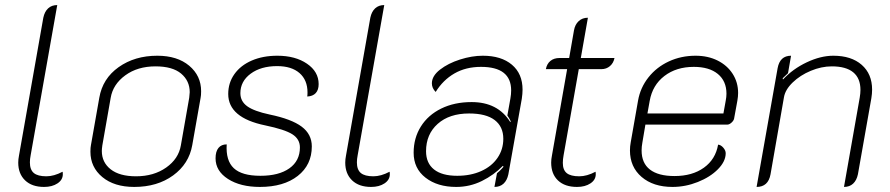

<svg xmlns="http://www.w3.org/2000/svg" viewBox="-20 -729 3515 758"><path d="M52 -87Q52 -100 55 -115L151 -659Q156 -683 170 -696Q184 -709 206 -709L101 -116Q98 -101 98 -88Q98 -59 113.5 -46Q129 -33 163 -33Q193 -33 227 -51Q228 -49 228 -41Q228 -19 207 -5Q186 9 154 9Q106 9 79 -17Q52 -43 52 -87Z M337 -130Q337 -147 339 -156L372 -343Q385 -419 448.5 -464Q512 -509 601 -509Q680 -509 727 -469.5Q774 -430 774 -369Q774 -352 772 -343L739 -156Q726 -82 663.5 -36.5Q601 9 510 9Q431 9 384 -30Q337 -69 337 -130ZM694 -155 727 -343Q729 -359 729 -365Q729 -410 695 -438.5Q661 -467 594 -467Q523 -467 474.5 -431.5Q426 -396 417 -343L384 -155Q382 -141 382 -133Q382 -88 417 -60.5Q452 -33 517 -33Q587 -33 636 -67.5Q685 -102 694 -155Z M831 -104Q831 -131 842.5 -145Q854 -159 875 -159Q871 -95 903 -65Q935 -35 1008 -35Q1081 -35 1122.5 -64.5Q1164 -94 1164 -147Q1164 -180 1134 -199Q1104 -218 1027 -234Q881 -264 881 -358Q881 -402 905.5 -436.5Q930 -471 974 -490Q1018 -509 1075 -509Q1146 -509 1192 -477.5Q1238 -446 1238 -397Q1238 -374 1226.5 -361.5Q1215 -349 1193 -348Q1194 -354 1194 -364Q1194 -413 1162.5 -440.5Q1131 -468 1074 -468Q1010 -468 969.5 -438Q929 -408 929 -361Q929 -329 956 -309.5Q983 -290 1044 -277Q1131 -259 1171 -229Q1211 -199 1211 -151Q1211 -78 1155.5 -34.5Q1100 9 1006 9Q929 9 880 -22.5Q831 -54 831 -104Z M1343 -87Q1343 -100 1346 -115L1442 -659Q1447 -683 1461 -696Q1475 -709 1497 -709L1392 -116Q1389 -101 1389 -88Q1389 -59 1404.5 -46Q1420 -33 1454 -33Q1484 -33 1518 -51Q1519 -49 1519 -41Q1519 -19 1498 -5Q1477 9 1445 9Q1397 9 1370 -17Q1343 -43 1343 -87Z M1613 -126Q1613 -184 1641.5 -229.5Q1670 -275 1722 -300.5Q1774 -326 1842 -326Q1945 -326 1994 -248L1997 -249Q1989 -265 1983 -273L1995 -340Q1998 -357 1998 -372Q1998 -465 1879 -465Q1819 -465 1774 -439Q1729 -413 1700 -366Q1685 -381 1685 -400Q1685 -429 1717 -454Q1749 -479 1796 -494Q1843 -509 1886 -509Q1959 -509 2001 -473.5Q2043 -438 2043 -375Q2043 -359 2040 -339L1987 -41Q1982 -17 1968 -4Q1954 9 1932 9L1942 -45Q1954 -55 1960.5 -62.5Q1967 -70 1968 -71L1965 -74Q1930 -38 1882.5 -14.5Q1835 9 1781 9Q1707 9 1660 -27.5Q1613 -64 1613 -126ZM1967 -181Q1967 -229 1933 -255Q1899 -281 1832 -281Q1754 -281 1708 -240Q1662 -199 1662 -132Q1662 -85 1693.5 -60Q1725 -35 1785 -35Q1838 -35 1879.5 -53.5Q1921 -72 1944 -105.5Q1967 -139 1967 -181Z M2156 -87Q2156 -100 2159 -115L2219 -456H2135Q2139 -477 2153 -488.5Q2167 -500 2189 -500H2227L2246 -609Q2250 -632 2264.5 -645.5Q2279 -659 2301 -659L2273 -500H2406Q2402 -480 2388 -468Q2374 -456 2354 -456H2265L2205 -116Q2202 -100 2202 -86Q2202 -58 2217.5 -45.5Q2233 -33 2267 -33Q2297 -33 2331 -51Q2332 -49 2332 -41Q2332 -19 2311 -5Q2290 9 2258 9Q2210 9 2183 -16.5Q2156 -42 2156 -87Z M2467 -135Q2467 -151 2470 -167L2499 -332Q2508 -383 2540 -423.5Q2572 -464 2620.5 -486.5Q2669 -509 2726 -509Q2775 -509 2813 -490Q2851 -471 2872.5 -437.5Q2894 -404 2894 -362Q2894 -348 2891 -331L2878 -260Q2876 -252 2867.5 -244.5Q2859 -237 2851 -237H2528L2516 -166Q2513 -150 2513 -135Q2513 -85 2546 -59.5Q2579 -34 2643 -34Q2713 -34 2759 -67Q2805 -100 2815 -158Q2826 -157 2835.5 -146Q2845 -135 2845 -124Q2845 -92 2814.5 -61Q2784 -30 2735 -10.5Q2686 9 2635 9Q2559 9 2513 -30.5Q2467 -70 2467 -135ZM2836 -281 2845 -331Q2848 -346 2848 -359Q2848 -409 2814 -437Q2780 -465 2719 -465Q2650 -465 2603 -429Q2556 -393 2545 -331L2536 -281Z M3050 -460Q3059 -509 3103 -509L3091 -440L3070 -420L3071 -415Q3110 -457 3165 -483Q3220 -509 3270 -509Q3341 -509 3382 -473Q3423 -437 3423 -375Q3423 -359 3420 -341L3367 -41Q3362 -17 3348 -4Q3334 9 3312 9L3374 -343Q3377 -360 3377 -374Q3377 -420 3348.5 -443.5Q3320 -467 3264 -467Q3223 -467 3181 -449.5Q3139 -432 3109.5 -403.5Q3080 -375 3075 -345L3022 -41Q3013 9 2967 9Z"/></svg>

Font: K2D Thin
Style: Italic
Weight: 100
Italic angle: -10°
Designer: Katatrad Aksorn Co.,Ltd.
Foundry: Cadson Demak Co.,Ltd.
Version: Version 1.000; ttfautohint (v1.6)